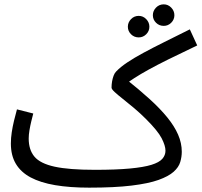

<svg xmlns="http://www.w3.org/2000/svg" viewBox="-20 -842 927 883"><path d="M733 -723Q712 -723 697.5 -737.5Q683 -752 683 -772Q683 -792 697.5 -807Q712 -822 733 -822Q753 -822 767.5 -807Q782 -792 782 -772Q782 -752 767.5 -737.5Q753 -723 733 -723ZM618 -670Q597 -670 582.5 -684.5Q568 -699 568 -719Q568 -739 582.5 -754Q597 -769 618 -769Q638 -769 652.5 -754Q667 -739 667 -719Q667 -699 652.5 -684.5Q638 -670 618 -670ZM390 21 416 -61Q514 -61 577.5 -67Q641 -73 676.5 -84Q712 -95 726.5 -111.5Q741 -128 741 -149Q741 -172 723.5 -206Q706 -240 652 -294Q624 -322 596 -345.5Q568 -369 544.5 -387.5Q521 -406 507 -419Q493 -432 493 -439Q493 -454 495.5 -468Q498 -482 502.5 -494Q507 -506 514 -513Q534 -534 565.5 -555Q597 -576 639.5 -599Q682 -622 735.5 -648.5Q789 -675 853 -707L887 -633Q807 -595 753.5 -568.5Q700 -542 663 -521.5Q626 -501 598 -483Q570 -465 541 -443L556 -481Q619 -431 667.5 -387Q716 -343 749 -302.5Q782 -262 799 -223Q816 -184 816 -144Q816 -121 809 -97Q802 -73 778.5 -52Q755 -31 709 -14.5Q663 2 585 11.5Q507 21 390 21ZM390 21Q301 21 233.5 9.5Q166 -2 121 -26Q76 -50 53 -88.5Q30 -127 30 -182Q30 -207 34 -233.5Q38 -260 44.5 -287Q51 -314 58 -339L133 -320Q129 -305 124 -284.5Q119 -264 115.5 -243Q112 -222 112 -205Q112 -153 138.5 -121.5Q165 -90 231 -75.5Q297 -61 416 -61L436 -11Z"/></svg>

Font: Farlight84_Sys_V01
Style: Regular
Weight: 400
Designer: Ryoko NISHIZUKA  (kana, bopomofo & ideographs); Paul D. Hunt (Latin, Greek & Cyrillic); Sandoll Communications , Soo-you
Foundry: Adobe
Version: Version 2.004;October 29, 2024;FontCreator 14.0.0.2814 64-bi